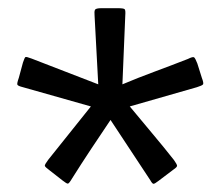

<svg xmlns="http://www.w3.org/2000/svg" viewBox="-20 -578 540 469"><path d="M473 -388Q478 -375 476 -372Q474 -369 461 -365L297 -318Q325 -284 352 -252Q379 -220 405 -187Q412 -177 412.5 -173.5Q413 -170 404 -164L367 -136Q358 -129 355 -129Q352 -129 347 -138L250 -285Q227 -251 202.5 -214Q178 -177 156 -142Q149 -130 146 -129.5Q143 -129 133 -137L101 -162Q90 -170 89.5 -173Q89 -176 98 -188L202 -318L36 -365Q24 -368 22.5 -371Q21 -374 26 -388L36 -425Q40 -437 42 -438.5Q44 -440 57 -435L220 -372L211 -540Q210 -550 212 -554Q214 -558 228 -558H267Q282 -558 284.5 -555.5Q287 -553 286 -540L279 -372Q317 -388 357.5 -403Q398 -418 439 -434Q451 -440 454 -438Q457 -436 462 -423Z"/></svg>

Font: NanumGothicCoding
Style: Regular
Weight: 400
Monospace: yes
Designer: Kwon Bruce; Nicolas Noh; Sung-woo Choi; Go-un Cha; Soo-hyun Park;
Foundry: NHN Corporation
Version: Version 2.000;PS 1;hotconv 1.0.49;makeotf.lib2.0.14853